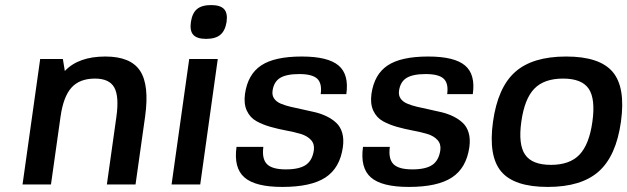

<svg xmlns="http://www.w3.org/2000/svg" viewBox="-20 -735 2499 765"><path d="M238.3 -452.1Q292.5 -509.8 399.9 -509.8Q500.5 -509.8 538.1 -452.9Q575.7 -396 558.1 -270L520 0H405.8L443.8 -270Q455.1 -351.1 435.3 -386.5Q415.5 -421.9 358.4 -421.9Q297.4 -421.9 264.9 -386Q232.4 -350.1 221.2 -270L183.1 0H69.8L140.1 -500H230.5Z M777.8 0H663.6L733.9 -500H847.7ZM821.3 -714.8Q857.9 -714.8 872.8 -698.7Q887.7 -682.6 882.8 -647.9Q877.4 -612.8 857.9 -596.4Q838.4 -580.1 801.3 -580.1Q764.6 -580.1 750 -596.4Q735.4 -612.8 740.7 -647.9Q746.1 -683.1 765.1 -699Q784.2 -714.8 821.3 -714.8Z M1065.9 -373Q1063.5 -355 1072.3 -342.3Q1081.1 -329.6 1098.1 -322.3Q1115.2 -314.9 1137.7 -309.6Q1160.2 -304.2 1185.3 -299.1Q1210.4 -293.9 1235.6 -287.8Q1260.7 -281.7 1282.5 -271Q1304.2 -260.3 1320.3 -245.1Q1336.4 -230 1343.5 -205.6Q1350.6 -181.2 1346.2 -148.9Q1334.5 -65.9 1277.1 -28.1Q1219.7 9.8 1105 9.8Q997.1 9.8 953.9 -28.1Q910.6 -65.9 922.4 -149.9H1029.3Q1022.9 -102.1 1043.7 -81.1Q1064.5 -60.1 1118.7 -60.1Q1172.4 -60.1 1198.5 -77.9Q1224.6 -95.7 1230.5 -136.2Q1233.9 -161.1 1219.2 -177.2Q1204.6 -193.4 1178.7 -201.2Q1152.8 -209 1121.1 -214.8Q1089.4 -220.7 1058.1 -229.5Q1026.9 -238.3 1001.7 -252.2Q976.6 -266.1 963.6 -293.7Q950.7 -321.3 956.1 -360.8Q967.3 -439 1020.8 -474.4Q1074.2 -509.8 1182.1 -509.8Q1286.6 -509.8 1328.9 -474.1Q1371.1 -438.5 1359.9 -359.9H1257.8Q1263.7 -402.8 1243.9 -421.4Q1224.1 -439.9 1172.4 -439.9Q1120.6 -439.9 1095.7 -424.3Q1070.8 -408.7 1065.9 -373Z M1569.8 -373Q1567.4 -355 1576.2 -342.3Q1585 -329.6 1602.1 -322.3Q1619.1 -314.9 1641.6 -309.6Q1664.1 -304.2 1689.2 -299.1Q1714.4 -293.9 1739.5 -287.8Q1764.6 -281.7 1786.4 -271Q1808.1 -260.3 1824.2 -245.1Q1840.3 -230 1847.4 -205.6Q1854.5 -181.2 1850.1 -148.9Q1838.4 -65.9 1781 -28.1Q1723.6 9.8 1608.9 9.8Q1501 9.8 1457.8 -28.1Q1414.6 -65.9 1426.3 -149.9H1533.2Q1526.9 -102.1 1547.6 -81.1Q1568.4 -60.1 1622.6 -60.1Q1676.3 -60.1 1702.4 -77.9Q1728.5 -95.7 1734.4 -136.2Q1737.8 -161.1 1723.1 -177.2Q1708.5 -193.4 1682.6 -201.2Q1656.7 -209 1625 -214.8Q1593.3 -220.7 1562 -229.5Q1530.8 -238.3 1505.6 -252.2Q1480.5 -266.1 1467.5 -293.7Q1454.6 -321.3 1460 -360.8Q1471.2 -439 1524.7 -474.4Q1578.1 -509.8 1686 -509.8Q1790.5 -509.8 1832.8 -474.1Q1875 -438.5 1863.8 -359.9H1761.7Q1767.6 -402.8 1747.8 -421.4Q1728 -439.9 1676.3 -439.9Q1624.5 -439.9 1599.6 -424.3Q1574.7 -408.7 1569.8 -373Z M2235.8 -509.8Q2369.6 -509.8 2421.4 -448.2Q2473.1 -386.7 2454.1 -250Q2435.1 -113.8 2365.7 -52Q2296.4 9.8 2162.6 9.8Q2028.3 9.8 1976.8 -51.8Q1925.3 -113.3 1944.3 -250Q1963.4 -386.7 2032.5 -448.2Q2101.6 -509.8 2235.8 -509.8ZM2057.1 -250Q2044.4 -159.2 2072.3 -118.7Q2100.1 -78.1 2175.3 -78.1Q2250 -78.1 2288.8 -118.7Q2327.6 -159.2 2340.3 -250Q2353 -340.8 2325.7 -381.3Q2298.3 -421.9 2223.6 -421.9Q2147.9 -421.9 2108.9 -381.6Q2069.8 -341.3 2057.1 -250Z"/></svg>

Font: Fivo Sans Med
Style: Regular
Weight: 450
Designer: Alexander Slobzheninov
Foundry: Alexander Slobzheninov
Version: 1.0